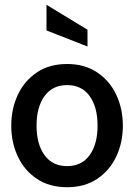

<svg xmlns="http://www.w3.org/2000/svg" viewBox="-20 -771 560 801"><path d="M260 10Q186 10 134 -24.8Q82 -59.5 54.5 -117.8Q27 -176 27 -246.5Q27 -317.5 54.5 -375.8Q82 -434 134 -469Q186 -504 260 -504Q333 -504 385.2 -469Q437.5 -434 465 -375.8Q492.5 -317.5 492.5 -246.5Q492.5 -176 465 -117.8Q437.5 -59.5 385.5 -24.8Q333.5 10 260 10ZM260 -78Q321 -78 354 -123.8Q387 -169.5 387 -247Q387 -324.5 354 -370.2Q321 -416 260 -416Q199 -416 165.8 -370.2Q132.5 -324.5 132.5 -246.5Q132.5 -169.5 165.8 -123.8Q199 -78 260 -78ZM345 -577 174 -644V-751L345 -647Z"/></svg>

Font: Cabin SemiCondensedMedium
Style: Regular
Weight: 500
Width: 4
Designer: Pablo Impallari
Foundry: Pablo Impallari. http://www.impallari.com Igino Marini. http://www.ikern.com
Version: Version 3.001